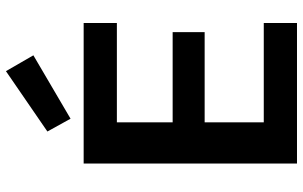

<svg xmlns="http://www.w3.org/2000/svg" viewBox="-202 -792 995 630"><g transform="rotate(-90 295.0 -477.5)"><path d="M73 0V-700H534V-591H208V-408H504V-303H208V-109H534V0ZM220 -743 178 -819 376 -955 428 -865Z"/></g></svg>

Font: DM Sans 10pt
Style: Bold
Weight: 700
Version: Version 4.004;gftools[0.9.30]